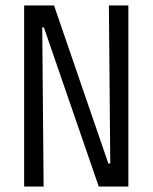

<svg xmlns="http://www.w3.org/2000/svg" viewBox="-20 -680 556 700"><path d="M68 0V-660H177L375 -84H382L377 -660H448V0H340L140 -580H134L139 0Z"/></svg>

Font: Bricolage Grotesque 24pt Condensed Light
Style: Regular
Weight: 300
Width: 3
Designer: Mathieu Triay
Foundry: Atelier Triay
Version: Version 1.001;gftools[0.9.33.dev8+g029e19f]